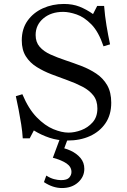

<svg xmlns="http://www.w3.org/2000/svg" viewBox="-20 -700 642 970"><path d="M160 -523Q160 -487 180.5 -463.5Q201 -440 235.5 -424.5Q270 -409 310.5 -395.5Q351 -382 391.5 -366.5Q432 -351 466.5 -328Q501 -305 521.5 -269.5Q542 -234 542 -181Q542 -120 513 -77.5Q484 -35 434.5 -12.5Q385 10 321 10Q272 10 230 -4Q188 -18 151 -41L130 -1H95Q93 -35 87 -72.5Q81 -110 74 -146.5Q67 -183 60 -214L93 -224Q124 -150 165.5 -107.5Q207 -65 249.5 -47.5Q292 -30 326 -30Q357 -30 390.5 -42.5Q424 -55 448 -82Q472 -109 472 -152Q472 -192 451.5 -218Q431 -244 396.5 -262Q362 -280 321.5 -294.5Q281 -309 240.5 -324.5Q200 -340 165.5 -361.5Q131 -383 110.5 -415.5Q90 -448 90 -496Q90 -554 119 -595Q148 -636 196.5 -658Q245 -680 303 -680Q347 -680 381.5 -666.5Q416 -653 450 -629L471 -670H506Q510 -619 518 -571Q526 -523 536 -476L503 -466Q478 -540 441.5 -577Q405 -614 367 -627Q329 -640 299 -640Q238 -640 199 -607Q160 -574 160 -523ZM293 250Q247 250 202 220L214 187Q234 200 253 205Q272 210 288 210Q319 210 330 197Q341 184 341 169Q341 143 316.5 126Q292 109 247 97L283 0H323L289 91L273 43Q306 47 336.5 61Q367 75 386.5 98Q406 121 406 153Q406 193 374.5 221.5Q343 250 293 250Z"/></svg>

Font: Brygada 1918
Style: Regular
Weight: 400
Designer: Mateusz Machalski | Borys Kosmynka | Przemek Hoffer
Foundry: NIEPODLEGLA 2018
Version: Version 3.006